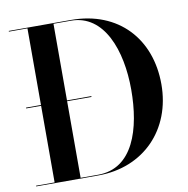

<svg xmlns="http://www.w3.org/2000/svg" viewBox="-83 -831 895 912"><g transform="rotate(-10 365.0 -375.0)"><path d="M318 0C538.5 0 688.5 -157 688.5 -375C688.5 -593 548.5 -750 318 -750H18.5V-746.5H108V-377H36V-373H108V-3.5H18.5V0ZM351 -373V-377H233.5V-746.5H318C477 -746.5 543 -564.5 543 -375C543 -185.5 487 -3.5 318 -3.5H233.5V-373Z"/></g></svg>

Font: Bodoni* 48pt Medium
Style: Regular
Weight: 500
Version: Version 2.3